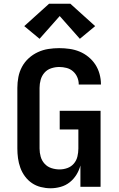

<svg xmlns="http://www.w3.org/2000/svg" viewBox="-20 -1001 640 1029"><path d="M251 8Q225 8 199 1.5Q173 -5 151.5 -19.5Q130 -34 114 -55.5Q98 -77 89 -102Q80 -127 76.5 -153Q73 -179 73 -205V-530Q73 -559 78.5 -588Q84 -617 98 -643Q112 -669 134 -689Q156 -709 183 -721.5Q210 -734 239 -738.5Q268 -743 297 -743Q325 -743 353 -739Q381 -735 406.5 -724.5Q432 -714 454 -696Q476 -678 491 -655Q506 -632 513.5 -604.5Q521 -577 521 -550Q521 -549 521 -549Q521 -549 521 -548H402Q402 -549 402 -549Q402 -549 402 -549Q402 -569 394 -587.5Q386 -606 371 -619Q356 -632 336.5 -637Q317 -642 297 -642Q276 -642 254.5 -635Q233 -628 218.5 -611.5Q204 -595 198 -573.5Q192 -552 192 -530V-205Q192 -183 198 -161.5Q204 -140 219 -123.5Q234 -107 255.5 -100Q277 -93 299 -93Q321 -93 341.5 -100.5Q362 -108 376 -124.5Q390 -141 395 -162.5Q400 -184 400 -205V-307H300V-407H519V0H411V-114Q404 -88 389.5 -64.5Q375 -41 353.5 -24Q332 -7 305 0.5Q278 8 251 8ZM192 -793 110 -861 243 -981H357L490 -861L408 -793L300 -915Z"/></svg>

Font: Iosevka Custom Extended
Style: Bold
Weight: 700
Width: 7
Monospace: yes
Designer: Belleve Invis
Foundry: Belleve Invis
Version: Version 11.2.4; ttfautohint (v1.8.4)